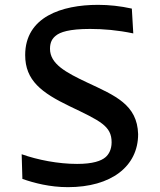

<svg xmlns="http://www.w3.org/2000/svg" viewBox="-20 -763 660 793"><path d="M530.5 -625 524.5 -727.5C477 -738 430.5 -743 385 -743C234.5 -743 84 -693 84 -535.5C84 -430.5 152 -380 267 -324.5C394.5 -263.5 441 -242.5 441 -175.5C441 -144.5 428.5 -124.5 415.5 -113.5C398 -98.5 363.5 -86 298.5 -86C220.5 -86 135.5 -102.5 69.5 -126L72.5 -24C121.5 -7 186 10 260.5 10C439 10 550.5 -75.5 550.5 -209C547 -331 455.5 -368 340.5 -422C251.5 -464 186.5 -499 186.5 -561.5C186.5 -590 197 -605 211 -616C228 -630 265 -643.5 352 -643.5C407 -643.5 466 -638.5 530.5 -625Z"/></svg>

Font: Monaspace Argon Medium
Style: Regular
Weight: 500
Designer: Riley Cran & the Lettermatic Team
Foundry: Lettermatic
Version: Version 1.000 (Monaspace Argon)